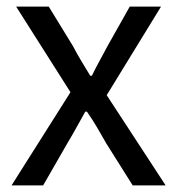

<svg xmlns="http://www.w3.org/2000/svg" viewBox="-20 -563 538 583"><path d="M15 0 194 -283 29 -543H128L201 -424Q213 -401 226.5 -378.5Q240 -356 254 -333H259Q270 -356 282.5 -378.5Q295 -401 307 -424L374 -543H469L304 -274L483 0H383L303 -127Q289 -152 274.5 -176.5Q260 -201 244 -224H239Q226 -201 212.5 -176.5Q199 -152 184 -127L111 0Z"/></svg>

Font: Noto Sans SC Thin
Style: Regular
Weight: 400
Version: Version 2.004-H2;hotconv 1.0.118;makeotfexe 2.5.65603